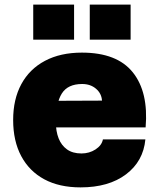

<svg xmlns="http://www.w3.org/2000/svg" viewBox="-20 -800 690 832"><path d="M329 12Q237 12 172 -23Q107 -58 72 -123.5Q37 -189 37 -280Q37 -370 72.5 -435.5Q108 -501 175 -536.5Q242 -572 335 -572Q487 -572 555.5 -486.5Q624 -401 611 -248H182L183 -363L422 -364Q420 -395 396 -415.5Q372 -436 336 -436Q274 -436 248 -395Q222 -354 222 -271Q222 -231 234 -200.5Q246 -170 270.5 -152.5Q295 -135 333 -135Q367 -135 394 -152.5Q421 -170 426 -196H610Q601 -101 526 -44.5Q451 12 329 12ZM369 -628V-780H546V-628ZM124 -628V-780H301V-628Z"/></svg>

Font: Azeret Mono Thin ExtraBold
Style: Regular
Weight: 800
Version: Version 1.002